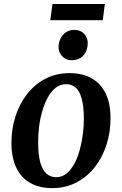

<svg xmlns="http://www.w3.org/2000/svg" viewBox="-20 -934 614 966"><path d="M330 -566Q396 -566 441.8 -539.8Q487.5 -513.5 511.8 -463.2Q536 -413 536 -340Q536.5 -270.5 516.2 -207Q496 -143.5 457.8 -94.2Q419.5 -45 365 -16.2Q310.5 12.5 242.5 12.5Q177.5 12.5 131.8 -13.8Q86 -40 62 -90.2Q38 -140.5 37.5 -212Q37 -282.5 57.2 -346.5Q77.5 -410.5 115.5 -459.8Q153.5 -509 207.8 -537.5Q262 -566 330 -566ZM312.5 -510.5Q283 -510.5 260 -492.2Q237 -474 220.2 -443.2Q203.5 -412.5 192.5 -374.2Q181.5 -336 176.5 -295.2Q171.5 -254.5 172 -217Q172 -154 183 -115.8Q194 -77.5 214.2 -60Q234.5 -42.5 262.5 -42.5Q292 -42.5 314.5 -60.8Q337 -79 353.8 -109.8Q370.5 -140.5 381 -179Q391.5 -217.5 396.8 -258.2Q402 -299 402 -336.5Q401.5 -399.5 391 -437.8Q380.5 -476 360.8 -493.2Q341 -510.5 312.5 -510.5ZM340 -631Q312 -631 292.8 -651.2Q273.5 -671.5 274.5 -700.5Q276 -736 297.8 -759.8Q319.5 -783.5 355 -783.5Q385.5 -783.5 403.5 -763.8Q421.5 -744 421.5 -717Q421 -680 400 -655.5Q379 -631 340 -631ZM244 -914H507.5L497 -832.5H233Z"/></svg>

Font: Merriweather 24pt SemiBold
Style: Italic
Weight: 600
Italic angle: -7.8°
Version: Version 2.101